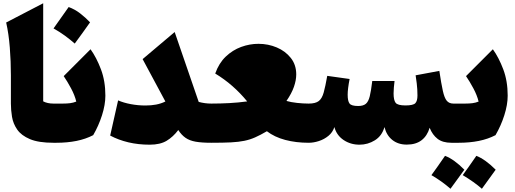

<svg xmlns="http://www.w3.org/2000/svg" viewBox="-20 -870 3137 1170"><path d="M243.2 -850.1V-252.4Q269 -238.8 305.7 -238.8H306.2V0H305.7Q214.8 0 162.4 -22.2Q109.9 -44.4 85 -80.3Q60.1 -116.2 53.2 -158Q46.4 -199.7 46.4 -238.8V-410.6Q46.4 -495.6 39.8 -579.8Q33.2 -664.1 17.6 -732.9Z M398.4 -827.1Q436 -813.5 468.8 -788.1Q501.5 -762.7 528.8 -733.9Q506.3 -702.1 483.2 -669.9Q460 -637.7 435.5 -604.5Q407.2 -629.4 375.5 -652.6Q343.8 -675.8 306.2 -696.8Q354.5 -763.7 398.4 -827.1ZM306.2 0Q294.4 0 288.6 -8.3Q282.7 -16.6 282.7 -41V-197.8Q282.7 -222.2 288.6 -230.5Q294.4 -238.8 306.2 -238.8H362.8Q387.7 -238.8 407 -241.2Q426.3 -243.7 444.8 -251Q435.5 -289.6 413.1 -331.5Q390.6 -373.5 368.2 -406.2L531.7 -569.8Q567.9 -519.5 595 -448Q622.1 -376.5 622.1 -287.1Q622.1 -231.9 601.6 -167.7Q581.1 -103.5 547.9 -46.4Q502 -22.5 445.8 -11.2Q389.6 0 323.7 0Z M987.8 -251.5 849.1 -509.8 1044.4 -674.8 1190.9 -249Q1228.5 -238.8 1267.6 -238.8H1268.1V0H1267.6Q1209.5 0 1172.1 -6.6Q1134.8 -13.2 1110.4 -30.3Q1085.9 -47.4 1066.4 -77.6Q1035.2 -36.1 995.6 -12.2Q956.1 11.7 892.1 11.7Q822.8 11.7 762.2 -2.7Q701.7 -17.1 651.4 -43.9L699.7 -258.3Q732.9 -243.7 777.1 -235.4Q821.3 -227.1 866.2 -227.1Q900.9 -227.1 930.9 -232.7Q960.9 -238.3 987.8 -251.5Z M1268.1 0Q1256.3 0 1250.5 -8.3Q1244.6 -16.6 1244.6 -41V-197.8Q1244.6 -222.2 1250.5 -230.5Q1256.3 -238.8 1268.1 -238.8Q1323.2 -238.8 1377 -241.7Q1430.7 -244.6 1486.3 -252Q1444.8 -302.7 1396 -345.5Q1347.2 -388.2 1291.5 -421.9Q1314 -485.4 1355.7 -525.1Q1397.5 -564.9 1449.5 -584Q1501.5 -603 1554.7 -603Q1614.3 -603 1666.7 -580.8Q1719.2 -558.6 1752.2 -516.8Q1785.2 -475.1 1785.2 -416.5Q1785.2 -381.3 1771.2 -341.1Q1757.3 -300.8 1725.6 -254.9Q1752 -247.1 1790 -242.9Q1828.1 -238.8 1860.8 -238.8H1861.3V0H1860.8Q1783.7 0 1718.3 -17.3Q1652.8 -34.7 1606.4 -70.3Q1566.4 -46.9 1534.9 -33Q1503.4 -19 1469.2 -12Q1435.1 -4.9 1387.7 -2.4Q1340.3 0 1268.1 0Z M2458.5 11.2Q2406.7 11.2 2371.1 -16.8Q2335.4 -44.9 2322.8 -95.7Q2307.6 -42 2264.4 -15.1Q2221.2 11.7 2170.9 11.7Q2116.2 11.7 2073.7 -16.8Q2031.2 -45.4 2017.6 -95.7Q2007.3 -63.5 1981.4 -42.2Q1955.6 -21 1923.3 -10.5Q1891.1 0 1861.3 0Q1849.6 0 1843.8 -8.3Q1837.9 -16.6 1837.9 -41V-197.8Q1837.9 -222.2 1843.8 -230.5Q1849.6 -238.8 1861.3 -238.8Q1902.3 -238.8 1922.4 -254.2Q1942.4 -269.5 1952.6 -306.6Q1962.9 -343.8 1974.1 -407.7L2110.4 -388.7Q2098.6 -328.1 2098.6 -293Q2098.6 -254.4 2109.9 -239.3Q2121.1 -224.1 2162.6 -224.1Q2193.4 -224.1 2209.2 -237.3Q2225.1 -250.5 2233.2 -283.4Q2241.2 -316.4 2248.5 -376.5H2384.3Q2381.8 -358.4 2380.1 -337.2Q2378.4 -315.9 2378.4 -300.8Q2378.4 -260.3 2390.6 -243.9Q2402.8 -227.5 2450.7 -227.5Q2498.5 -227.5 2511.2 -241.5Q2523.9 -255.4 2523.9 -288.1Q2523.9 -326.2 2519.5 -362.1Q2515.1 -397.9 2512.7 -411.1L2657.2 -438Q2668.9 -359.9 2678.5 -316.7Q2688 -273.4 2702.4 -256.1Q2716.8 -238.8 2742.7 -238.8H2757.8V0H2730.5Q2677.2 0 2646.2 -24.2Q2615.2 -48.3 2598.1 -91.3Q2583.5 -42 2548.8 -15.4Q2514.2 11.2 2458.5 11.2Z M2608.9 197.3Q2641.6 152.8 2691.9 79.6Q2747.1 100.6 2809.6 164.1Q2788.1 193.8 2767.1 222.7Q2746.1 251.5 2725.1 280.3Q2672.4 233.9 2608.9 197.3ZM2799.8 197.3Q2835.9 147.9 2882.8 79.6Q2937.5 101.1 3000.5 164.1Q2974.1 201.2 2916.5 280.3Q2870.1 239.3 2799.8 197.3ZM2757.8 0Q2746.1 0 2740.2 -8.3Q2734.4 -16.6 2734.4 -41V-197.8Q2734.4 -222.2 2740.2 -230.5Q2746.1 -238.8 2757.8 -238.8H2814.5Q2839.4 -238.8 2858.6 -241.2Q2877.9 -243.7 2896.5 -251Q2887.2 -289.6 2864.7 -331.5Q2842.3 -373.5 2819.8 -406.2L2983.4 -569.8Q3019.5 -519.5 3046.6 -448Q3073.7 -376.5 3073.7 -287.1Q3073.7 -231.9 3053.2 -167.7Q3032.7 -103.5 2999.5 -46.4Q2953.6 -22.5 2897.5 -11.2Q2841.3 0 2775.4 0Z"/></svg>

Font: Pinar-DS1-FD Black
Style: Regular
Weight: 900
Designer: Amin Abedi
Version: Version 2.000